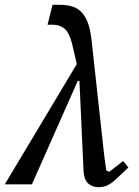

<svg xmlns="http://www.w3.org/2000/svg" viewBox="-67 -768 579 800"><path d="M253 -501 234 -583Q222 -632 202 -648.5Q182 -665 153 -665H131L152 -748H181Q209 -748 232 -741.5Q255 -735 271.5 -718.5Q288 -702 298.5 -674.5Q309 -647 314 -605L367 -122Q369 -106 371.5 -88Q374 -70 376 -58L388 -52L446 -97L468 -70L418 -23Q397 -3 380 4.5Q363 12 344 12Q317 12 300 -4Q283 -20 281 -57L264 -431H257L66 0H-47Z"/></svg>

Font: IBM Plex Serif Text
Style: Italic
Weight: 450
Italic angle: -14°
Designer: Mike Abbink, Paul van der Laan, Pieter van Rosmalen
Foundry: Bold Monday
Version: Version 3.001